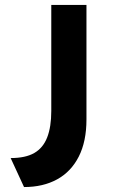

<svg xmlns="http://www.w3.org/2000/svg" viewBox="-20 -549 507 775"><path d="M77 206 23 89Q83 89 118.5 68.5Q154 48 170.5 5.5Q187 -37 187 -101V-529H329V-67Q329 22 298 83Q267 144 210.5 175Q154 206 77 206Z"/></svg>

Font: Lexend Giga SemiBold
Style: Regular
Weight: 600
Designer: Bonnie Shaver-Troup, Thomas Jockin
Foundry: Lexend
Version: Version 1.007